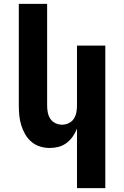

<svg xmlns="http://www.w3.org/2000/svg" viewBox="-20 -755 640 990"><path d="M377 215V-92Q369 -71 355.5 -51.5Q342 -32 323.5 -18Q305 -4 282.5 2Q260 8 236 8Q211 8 186.5 0.5Q162 -7 142.5 -23.5Q123 -40 110 -62.5Q97 -85 89.5 -109.5Q82 -134 79.5 -159.5Q77 -185 77 -210V-735H223V-210Q223 -192 226.5 -174.5Q230 -157 239.5 -142.5Q249 -128 265.5 -120Q282 -112 300 -112Q318 -112 334.5 -120Q351 -128 360.5 -142.5Q370 -157 373.5 -174.5Q377 -192 377 -210V-520H523V215Z"/></svg>

Font: Iosevka Heavy Extended
Style: Regular
Weight: 900
Width: 7
Monospace: yes
Designer: Belleve Invis
Foundry: Belleve Invis
Version: Version 32.5.0; ttfautohint (v1.8.4)